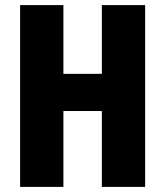

<svg xmlns="http://www.w3.org/2000/svg" viewBox="-20 -734 649 754"><path d="M550 0V-714H380V-444H229V-714H59V0H229V-298H380V0Z"/></svg>

Font: Noto Sans Georgian ExtraCondensed Black
Style: Regular
Weight: 900
Width: 2
Designer: Monotype Design Team, Akaki Razmadze
Foundry: Google LLC
Version: Version 2.005